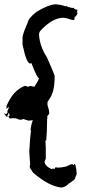

<svg xmlns="http://www.w3.org/2000/svg" viewBox="-37 -794 399 886"><path d="M219.2 -774.4Q257.3 -770 264.2 -764.6L268.1 -766.6H270Q270 -762.7 297.4 -756.8Q301.3 -758.8 303.2 -758.8Q303.2 -752 318.8 -749L320.8 -745.1L316.9 -737.3Q320.8 -736.8 320.8 -733.4Q314 -715.8 307.1 -715.8V-706.1Q307.1 -702.1 303.2 -702.1H295.4Q268.1 -711.9 254.4 -711.9Q204.6 -711.9 148.9 -651.4Q143.1 -644 143.1 -633.8Q146.5 -579.6 180.2 -528.3Q215.3 -448.7 215.3 -442.4Q215.3 -370.6 191.9 -338.9L182.1 -323.2V-309.6Q189.9 -286.1 189.9 -274.4V-268.6L180.2 -256.8Q180.2 -254.9 182.1 -254.9L180.2 -241.2V-231.4Q180.2 -189.9 176.3 -145.5H172.4Q174.3 -122.6 174.3 -112.3V-61.5Q169.9 -49.8 168.5 -49.8Q168.5 -27.8 203.6 -12.7Q204.1 -16.6 207.5 -16.6Q210.9 -14.6 215.3 -14.6L219.2 -22.5L229 -20.5H232.9Q244.6 -20.5 268.1 -25.4Q291 -37.1 297.4 -37.1Q297.4 -34.2 303.2 -31.2Q303.2 -34.2 307.1 -39.1L307.6 -36.1L311 -33.7L314.9 -13.2L316.9 9.3L308.1 31.2Q308.1 35.6 279.8 53.7Q263.2 71.3 244.6 71.3Q188 64.9 115.7 2.9Q100.1 -19.5 100.1 -24.4Q100.1 -30.8 102.1 -34.2L98.1 -94.7Q102.1 -167.5 106 -190.4L104 -194.3Q106 -215.8 113.8 -237.3V-239.3L94.2 -237.3Q72.8 -243.2 72.8 -245.1Q64 -241.2 53.2 -241.2Q45.9 -245.6 31.7 -249V-247.1L27.8 -249L8.3 -247.1L2.4 -254.9V-256.8Q2.4 -258.3 8.3 -262.7Q4.4 -269 4.4 -272.5H2.4Q1 -262.7 -3.4 -262.7L-1.5 -258.8Q-1.5 -254.9 -5.4 -254.9Q-7.3 -254.9 -17.1 -268.6V-270.5H-13.2Q-13.2 -266.6 -11.2 -266.6Q-5.9 -268.1 -1.5 -276.4L-3.4 -280.3Q4.4 -297.4 4.4 -299.8H2.4Q-6.3 -292 -7.3 -292L-9.3 -295.9V-297.9L-5.4 -295.9V-297.9Q-7.3 -301.8 -7.3 -303.7Q22 -376 76.7 -397.5H80.6Q84 -397.5 90.3 -393.6Q93.8 -393.6 102.1 -397.5L121.6 -393.6Q138.2 -418.5 143.1 -432.6Q134.8 -432.6 107.9 -502.9L104 -501H102.1Q85 -501 66.9 -588.9V-620.1Q66.9 -635.7 90.3 -688.5Q94.2 -710.4 131.3 -739.3Q183.6 -771.5 219.2 -774.4Z"/></svg>

Font: Mister Brush
Style: Regular
Weight: 400
Designer: GGBotNet
Foundry: GGBotNet
Version: 1.00